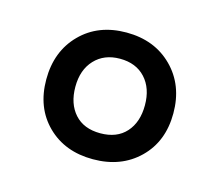

<svg xmlns="http://www.w3.org/2000/svg" viewBox="-57 -797 515 448"><g transform="rotate(15 200.0 -573.0)"><path d="M199 -420Q131 -420 88.5 -462Q46 -504 46 -572Q46 -640 88.5 -683Q131 -726 199 -726Q267 -726 310 -683Q353 -640 353 -572Q353 -504 310 -462Q267 -420 199 -420ZM200 -483Q240 -483 262 -507.5Q284 -532 284 -573Q284 -614 261.5 -638.5Q239 -663 200 -663Q162 -663 139 -638.5Q116 -614 116 -573Q116 -532 138 -507.5Q160 -483 200 -483Z"/></g></svg>

Font: Noto Serif Sinhala Medium
Style: Regular
Weight: 500
Designer: Jelle Bosma - Monotype Design Team
Foundry: Monotype Imaging Inc.
Version: Version 2.007; ttfautohint (v1.8.4.7-5d5b)